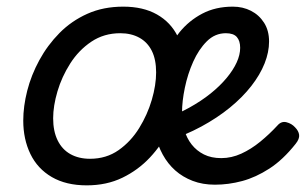

<svg xmlns="http://www.w3.org/2000/svg" viewBox="-20 -539 921 578"><path d="M241 19Q179 19 136 -6Q93 -31 71.5 -75.5Q50 -120 50 -176Q50 -219 62 -266Q74 -313 98.5 -358Q123 -403 159 -439.5Q195 -476 243 -497.5Q291 -519 351 -519Q411 -519 452.5 -495.5Q494 -472 515 -429.5Q536 -387 536 -331Q536 -291 524.5 -243.5Q513 -196 490 -149.5Q467 -103 431.5 -65Q396 -27 348.5 -4Q301 19 241 19ZM251 -61Q300 -61 337 -87Q374 -113 399 -153.5Q424 -194 437 -238.5Q450 -283 450 -321Q450 -360 437 -386Q424 -412 399.5 -425.5Q375 -439 342 -439Q293 -439 255 -413.5Q217 -388 191.5 -348Q166 -308 153 -264Q140 -220 140 -183Q140 -144 153.5 -116.5Q167 -89 192 -75Q217 -61 251 -61ZM627 17Q590 17 560 5.5Q530 -6 507.5 -26Q485 -46 470 -73.5Q455 -101 447.5 -133Q440 -165 440 -199Q440 -236 448.5 -279Q457 -322 474.5 -364.5Q492 -407 520.5 -442Q549 -477 589 -498Q629 -519 681 -519Q711 -519 735.5 -506.5Q760 -494 775 -470.5Q790 -447 790 -414Q790 -382 776.5 -348Q763 -314 736.5 -280Q710 -246 672 -215Q634 -184 586 -158Q538 -132 480 -113L471 -180Q514 -195 550 -215Q586 -235 614 -257.5Q642 -280 662 -304Q682 -328 692.5 -351Q703 -374 703 -395Q703 -416 693 -427.5Q683 -439 660 -439Q627 -439 602.5 -414.5Q578 -390 561.5 -353Q545 -316 536.5 -275Q528 -234 528 -201Q528 -173 535 -148Q542 -123 557 -104Q572 -85 594 -74Q616 -63 646 -63Q677 -63 706.5 -76.5Q736 -90 763.5 -112.5Q791 -135 815 -161Q827 -175 842.5 -171Q858 -167 868 -156Q879 -145 880.5 -133Q882 -121 870 -106Q832 -58 791 -31.5Q750 -5 709 6Q668 17 627 17Z"/></svg>

Font: Playwrite CA
Style: Regular
Weight: 400
Designer: Veronika Burian, José Scaglione
Foundry: TypeTogether
Version: Version 1.002